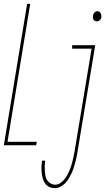

<svg xmlns="http://www.w3.org/2000/svg" viewBox="-23 -755 547 998"><path d="M-3 0 118 -735H134L16 -18H168L165 0ZM481 -644Q475 -644 470 -646.5Q465 -649 462.5 -654Q460 -659 460 -665Q460 -671 461 -676Q462 -684 468.5 -690.5Q475 -697 483 -697Q488 -697 493 -694Q498 -691 500.5 -686Q503 -681 503.5 -675Q504 -669 504 -664Q502 -656 495.5 -650Q489 -644 481 -644ZM262 223Q247 223 233 216.5Q219 210 211 198Q203 186 199 171.5Q195 157 193.5 142Q192 127 192.5 111.5Q193 96 195 80H212Q210 93 209.5 106.5Q209 120 210 133Q211 146 213 158.5Q215 171 222 181.5Q229 192 240 198.5Q251 205 264 205Q277 205 289 197.5Q301 190 310 179.5Q319 169 325.5 157Q332 145 337.5 132.5Q343 120 347 107.5Q351 95 354 82Q357 69 360 56Q363 43 365 30L453 -502H352V-520H472L380 33Q378 48 375 62Q372 76 368 90.5Q364 105 359.5 119Q355 133 348.5 146.5Q342 160 334 173.5Q326 187 315 198Q304 209 290.5 216Q277 223 262 223Z"/></svg>

Font: Iosevka Thin Oblique
Style: Regular
Weight: 100
Italic angle: -9°
Monospace: yes
Designer: Belleve Invis
Foundry: Belleve Invis
Version: Version 32.5.0; ttfautohint (v1.8.4)